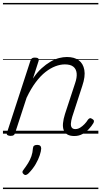

<svg xmlns="http://www.w3.org/2000/svg" viewBox="-20 -905 686 1300"><path d="M483 16Q455 16 437 6Q419 -4 411.5 -23.5Q404 -43 406.5 -70.5Q409 -98 420 -133L488 -340Q502 -380 499 -409Q496 -438 476.5 -453.5Q457 -469 419 -469Q389 -469 355.5 -456.5Q322 -444 288 -417.5Q254 -391 221.5 -347.5Q189 -304 160 -243L82 -4Q79 6 72.5 10.5Q66 15 51 15Q39 15 31 10Q23 5 27 -6L186 -494Q190 -506 196.5 -510.5Q203 -515 216 -515Q233 -515 239 -509Q245 -503 241 -491L203 -373Q231 -415 261.5 -442.5Q292 -470 322 -487.5Q352 -505 380 -512Q408 -519 433 -519Q483 -519 513 -497Q543 -475 551 -431.5Q559 -388 537 -323L469 -114Q461 -87 460 -68.5Q459 -50 466.5 -40.5Q474 -31 490 -31Q507 -31 522.5 -40.5Q538 -50 552 -64.5Q566 -79 575 -94Q580 -101 587 -104Q594 -107 604 -100Q615 -94 616 -86.5Q617 -79 612 -71Q601 -52 582 -31.5Q563 -11 538.5 2.5Q514 16 483 16ZM141 275Q133 269 132 261.5Q131 254 138 246Q157 221 170.5 199Q184 177 192.5 153Q201 129 203 99Q204 86 211.5 81Q219 76 232 76Q246 76 252.5 82.5Q259 89 259 101Q258 119 249 146.5Q240 174 222 205.5Q204 237 174 268Q166 276 157.5 279Q149 282 141 275ZM0 365H646V375H0ZM0 -20H646V0H0ZM0 -505H646V-500H0ZM0 -885H646V-875H0Z"/></svg>

Font: Playwrite DK Uloopet Guides
Style: Regular
Weight: 400
Designer: Veronika Burian, José Scaglione
Foundry: TypeTogether
Version: Version 1.003